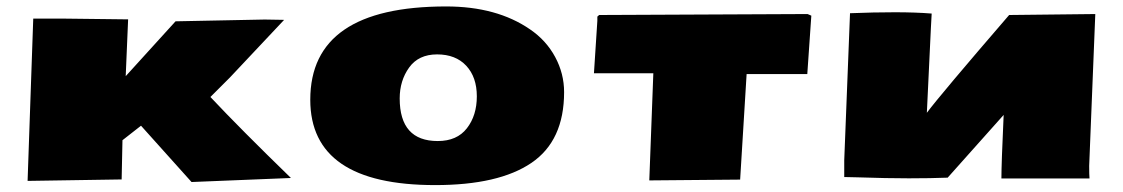

<svg xmlns="http://www.w3.org/2000/svg" viewBox="-20 -542 3398 581"><path d="M559.6 8.8 406.7 -161.6 350.6 -117.7 348.1 1 63.5 5.4 80.6 -485.8H164.1L367.7 -483.4L360.4 -311.5L511.2 -477.5L780.8 -482.9Q801.8 -482.9 839.8 -481.9L675.8 -307.6L616.7 -248.5Q707.5 -151.9 860.4 -3.4Z M1189.5 -244.1Q1189.5 -115.2 1304.7 -115.2Q1362.8 -115.2 1392.8 -153.8Q1422.9 -192.4 1422.9 -250.5Q1422.9 -308.6 1390.9 -343Q1358.9 -377.4 1302.7 -377.4Q1246.6 -377.4 1218 -337.6Q1189.5 -297.9 1189.5 -244.1ZM918.9 -240.2Q918.9 -522.5 1330.1 -522.5Q1483.4 -522.5 1584 -453.1Q1632.8 -419.9 1659.9 -369.6Q1687 -319.3 1687 -263.2Q1687 -116.2 1588.1 -49.1Q1489.3 18.1 1296.9 18.1Q918.9 18.1 918.9 -240.2Z M2219.7 1.5 1944.8 3.9 1957 -320.3H1777.3L1787.6 -479V-491.7L1793 -496.6L2423.8 -499.5L2435.1 -494.6L2422.9 -317.9H2239.3Z M2784.7 -200.7Q2825.2 -254.9 3033.7 -496.6L3294.4 -499.5L3275.9 -40Q3275.9 -12.2 3276.9 -2H3010.3Q3010.3 -46.4 3017.1 -194.3L2847.7 -4.4Q2796.9 -2.4 2730 -2.4Q2663.1 -2.4 2574.7 -5.4L2534.7 -6.3V-57.1L2552.2 -502Q2624.5 -504.9 2687.5 -504.9Q2750.5 -504.9 2799.3 -501L2796.9 -457Q2787.1 -243.2 2784.7 -200.7Z"/></svg>

Font: Seymour One
Style: Book
Weight: 400
Designer: vernon adams
Foundry: vernon adams
Version: Version 1.000; ttfautohint (v0.93) -l 8 -r 50 -G 200 -x 0 -w